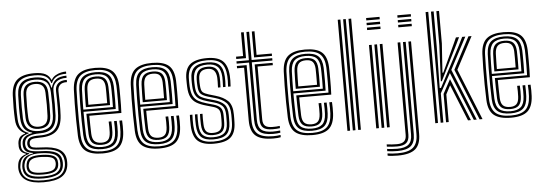

<svg xmlns="http://www.w3.org/2000/svg" viewBox="-58 -985 3903 1377"><g transform="rotate(-5 1893.0 -296.0)"><path d="M208.2 177Q45 177 35.2 68.2Q34 53.8 36.8 35.5Q43.5 -18.5 98.2 -34.2V-38.5Q76.5 -44.8 65.2 -57.2Q54 -69.8 51.5 -92.2Q50.5 -103 51.5 -116.8Q53.2 -140.8 64.4 -157.1Q75.5 -173.5 104.8 -182V-186Q81 -194.2 62.4 -219.9Q43.8 -245.5 41.5 -288.2Q39.2 -330.2 39.2 -373Q39.2 -415.8 41.2 -463.5Q45 -541 85 -574.5Q125 -608 207.5 -608Q261.2 -608 288.8 -593.1Q316.2 -578.2 326.5 -550.2H330.5Q341.2 -569.5 360.4 -580.5Q379.5 -591.5 400.2 -596Q421 -600.5 436.5 -600V-584.2Q391.5 -584.8 365 -568.9Q338.5 -553 328.8 -526.5H324.2Q315.8 -559.2 289.2 -575.9Q262.8 -592.5 207.5 -592.5Q135.5 -592.5 99.6 -562.6Q63.8 -532.8 60.8 -463.8Q58.8 -414.2 58.6 -374Q58.5 -333.8 60.8 -289.5Q63.2 -242.8 82.4 -218.1Q101.5 -193.5 131 -185.5V-181.5Q98 -173 83.9 -158Q69.8 -143 67.8 -116.8Q66.5 -105.2 67.8 -92Q69.8 -70 81 -58.9Q92.2 -47.8 121.8 -39V-34.8Q88 -25.8 72.6 -9.4Q57.2 7 53 35.5Q51.5 44 50.5 50.9Q49.5 57.8 50.8 68.2Q55.8 117 92.8 140Q129.8 163 208.2 163Q289.2 163 326.8 139.6Q364.2 116.2 370.5 65Q372.5 48.8 370 31Q364 -14.5 327.1 -35.2Q290.2 -56 211.5 -58.2Q160.5 -59.8 140.9 -67.5Q121.2 -75.2 116.5 -91.8Q112 -104.8 115 -117.2Q120 -142.8 140.2 -151.5Q160.5 -160.2 207.8 -159.8Q281.8 -159 315.2 -191.2Q348.8 -223.5 352.5 -290Q354 -321 354.4 -347Q354.8 -373 354.2 -400.9Q353.8 -428.8 352.8 -465.8Q351.5 -500.5 372.9 -520.9Q394.2 -541.2 436.5 -539.8V-524Q401 -524.8 385.1 -508.2Q369.2 -491.8 370.2 -463.8Q371.5 -417.2 372.1 -377.2Q372.8 -337.2 370.2 -289.2Q366 -212 327.5 -178.1Q289 -144.2 207.5 -144.2Q167.8 -144.2 151.5 -138.5Q135.2 -132.8 132.2 -114Q132 -112.5 131.9 -106.6Q131.8 -100.8 133 -97.5Q137 -83.8 152.9 -79.1Q168.8 -74.5 211.8 -73.2Q298.2 -71 340.5 -45.8Q382.8 -20.5 387.5 31.2Q389 49.5 387.5 65.2Q381.8 122.2 338.8 149.6Q295.8 177 208.2 177ZM208.2 149.5Q134.8 149.5 102.1 130.4Q69.5 111.2 65 68Q64 58.5 64.5 51.2Q65 44 66.5 35.5Q70.5 4.5 89.5 -12.1Q108.5 -28.8 149 -35.2V-39.2Q117 -43.5 101.4 -55.8Q85.8 -68 82 -92Q80.5 -102.8 81.5 -117Q85 -169.5 156.5 -181.2V-185Q121.8 -193 102.1 -217.9Q82.5 -242.8 79.8 -291.2Q77.8 -330.2 78 -372.2Q78.2 -414.2 80 -462.2Q82.5 -523.2 113.4 -550.1Q144.2 -577 207.5 -577Q261 -577 287.5 -557.8Q314 -538.5 321.2 -494.2H325.2Q336.8 -533 362.1 -551.5Q387.5 -570 436.5 -570.5V-554.8Q386 -556 359.2 -531.1Q332.5 -506.2 334.5 -465.2Q336 -420.5 336 -375.1Q336 -329.8 334.2 -291.8Q330.8 -230 300 -202.1Q269.2 -174.2 207.5 -174.8Q166.2 -175 135.4 -163.1Q104.5 -151.2 100 -120.2Q97.5 -105.5 100 -92.8Q105 -65.2 132 -56.6Q159 -48 211.5 -46.5Q280.5 -44.8 315.2 -26.8Q350 -8.8 355.2 31Q357.8 48.5 355.8 65.5Q350.8 111.8 313.8 130.6Q276.8 149.5 208.2 149.5ZM207.5 -192Q259 -192 285.8 -215.4Q312.5 -238.8 315.2 -292Q317.2 -333.2 317.1 -374Q317 -414.8 315.2 -462.8Q313.2 -516.5 286.1 -539Q259 -561.5 207.5 -561.5Q152.2 -561.5 126.8 -537.1Q101.2 -512.8 99.2 -461.5Q97.8 -413.5 97.6 -374.2Q97.5 -335 99.2 -290.5Q101.5 -239.2 128.6 -215.6Q155.8 -192 207.5 -192ZM207.5 -207.5Q122.2 -207.5 118.5 -292.5Q117 -333.8 117 -374.1Q117 -414.5 118.5 -460.2Q120.2 -506.2 142.2 -526.1Q164.2 -546 207.5 -546Q250.2 -546 272.2 -526.4Q294.2 -506.8 296 -462.5Q297.8 -414.5 297.9 -374.4Q298 -334.2 296 -293Q293.5 -247.8 271.5 -227.6Q249.5 -207.5 207.5 -207.5ZM207.5 -223Q238.8 -223 256.6 -239.6Q274.5 -256.2 276.5 -294.5Q278.2 -332.2 278.4 -372.6Q278.5 -413 276.5 -461.8Q275 -499.2 257 -514.9Q239 -530.5 207.5 -530.5Q175 -530.5 157 -514.2Q139 -498 137.8 -459.5Q136.2 -416.5 136 -376Q135.8 -335.5 137.8 -293.5Q139.5 -256.2 157 -239.6Q174.5 -223 207.5 -223ZM208.2 135Q279.5 135 307.5 116Q335.5 97 338 66.2Q339.5 48.2 337 31Q332.8 1.2 303.8 -13.9Q274.8 -29 211 -32Q149 -35 119.4 -18.9Q89.8 -2.8 82.2 36Q80.8 43.5 80.1 50.9Q79.5 58.2 81 69.2Q85.2 104.8 115.9 119.9Q146.5 135 208.2 135ZM208.2 121.5Q151.2 121.5 125.4 109Q99.5 96.5 95.8 68.2Q94.5 60 95.1 52.2Q95.8 44.5 97.5 35.5Q103.5 2.2 130.5 -9.5Q157.5 -21.2 212.8 -19.8Q265.8 -18 291.4 -6.1Q317 5.8 321.2 31Q324.5 49.5 321.8 65.5Q317.5 95.5 291.1 108.5Q264.8 121.5 208.2 121.5ZM208.2 107.2Q254.5 107.2 276.9 97.9Q299.2 88.5 303.5 65.2Q308 46.8 303 31Q299.5 13.8 278.5 5.5Q257.5 -2.8 211.2 -5Q163.2 -7 140.9 3.4Q118.5 13.8 114.2 35.2Q108.2 51.8 112.5 68.2Q116.2 88.5 138.4 97.9Q160.5 107.2 208.2 107.2Z M647.2 8Q564.2 8 524.5 -24Q484.8 -56 481.2 -133.5Q479 -185.2 478.4 -245.4Q477.8 -305.5 478.5 -363.1Q479.2 -420.8 481.2 -465.2Q485.2 -543.5 524.8 -575.8Q564.2 -608 646 -608Q728 -608 765.9 -575.9Q803.8 -543.8 807.2 -467.8Q807.5 -460.2 807.9 -438.1Q808.2 -416 808.2 -386.2Q808.2 -356.5 807.9 -325.6Q807.5 -294.8 806 -269.5H575.2Q575.5 -233 576.1 -201.9Q576.8 -170.8 577.8 -139.5Q579.5 -102 595.6 -85.8Q611.8 -69.5 647.2 -69.5Q677.5 -69.5 693 -84.8Q708.5 -100 710.5 -138.2Q711.2 -154.8 711.1 -176.2Q711 -197.8 709.8 -215.8H729.2Q730.5 -195.8 730.5 -173.9Q730.5 -152 729.8 -137.5Q727.5 -92.8 708.1 -73.4Q688.8 -54 647.2 -54Q601.5 -54 581 -73.8Q560.5 -93.5 558.5 -138.5Q557 -174.2 556.4 -212Q555.8 -249.8 555.5 -285.5H787.5Q788.8 -319.5 788.9 -357.9Q789 -396.2 788.6 -426.6Q788.2 -457 787.8 -467Q784.8 -534.2 751.9 -563.4Q719 -592.5 646 -592.5Q574 -592.5 539 -563.4Q504 -534.2 500.2 -463.2Q498.8 -423.8 498 -366Q497.2 -308.2 497.8 -247.1Q498.2 -186 500.2 -136Q503.5 -67.8 537.2 -37.6Q571 -7.5 647.2 -7.5Q718.5 -7.5 751.5 -36.9Q784.5 -66.2 787.8 -135Q788.5 -150.8 788.5 -174.1Q788.5 -197.5 787 -215.8H806.5Q808 -197.5 808 -174Q808 -150.5 807.2 -134.2Q803.5 -58 766.2 -25Q729 8 647.2 8ZM647.2 -23Q583 -23 552.8 -48.9Q522.5 -74.8 519.8 -136.2Q517.8 -181.2 517.2 -240.8Q516.8 -300.2 517.2 -359.2Q517.8 -418.2 519.8 -461.8Q522.8 -526 553.6 -551.5Q584.5 -577 646 -577Q708.5 -577 737.1 -551.5Q765.8 -526 768.5 -466.5Q768.8 -457.5 769.1 -431.2Q769.5 -405 769.5 -370.2Q769.5 -335.5 768.2 -301.2H536.2Q536.2 -257.8 536.9 -214.8Q537.5 -171.8 539 -138Q541.5 -83.8 567.1 -61.1Q592.8 -38.5 647.2 -38.5Q697.2 -38.5 721.9 -60.5Q746.5 -82.5 749 -136.2Q749.8 -151.8 749.8 -174.1Q749.8 -196.5 748.5 -215.8H768Q769.2 -196.5 769.2 -174.1Q769.2 -151.8 768.5 -135.8Q765.5 -75.2 737.4 -49.1Q709.2 -23 647.2 -23ZM536.2 -317H749.5Q750.2 -347.2 750.2 -377.6Q750.2 -408 749.9 -431.8Q749.5 -455.5 749 -465.8Q746.8 -516.8 722.9 -539.1Q699 -561.5 646 -561.5Q592.2 -561.5 567 -538.4Q541.8 -515.2 539 -460.8Q537.8 -430.5 537.1 -392.4Q536.5 -354.2 536.2 -317ZM556 -332.8Q556 -357.2 556.6 -394.1Q557.2 -431 558.5 -459.8Q560.8 -506.5 581.5 -526.2Q602.2 -546 646 -546Q688.8 -546 708.2 -527.1Q727.8 -508.2 729.8 -465.2Q730.5 -450.2 730.8 -411.5Q731 -372.8 730 -332.8ZM575.5 -348.5H710.8Q711.5 -386.2 711.1 -419.8Q710.8 -453.2 710.5 -463.5Q709 -498 694.6 -514.2Q680.2 -530.5 646 -530.5Q610.8 -530.5 595.1 -513.4Q579.5 -496.2 577.8 -459Q576.8 -430.5 576.2 -403.8Q575.8 -377 575.5 -348.5Z M1056.8 8Q973.8 8 934 -24Q894.2 -56 890.8 -133.5Q888.5 -185.2 887.9 -245.4Q887.2 -305.5 888 -363.1Q888.8 -420.8 890.8 -465.2Q894.8 -543.5 934.2 -575.8Q973.8 -608 1055.5 -608Q1137.5 -608 1175.4 -575.9Q1213.2 -543.8 1216.8 -467.8Q1217 -460.2 1217.4 -438.1Q1217.8 -416 1217.8 -386.2Q1217.8 -356.5 1217.4 -325.6Q1217 -294.8 1215.5 -269.5H984.8Q985 -233 985.6 -201.9Q986.2 -170.8 987.2 -139.5Q989 -102 1005.1 -85.8Q1021.2 -69.5 1056.8 -69.5Q1087 -69.5 1102.5 -84.8Q1118 -100 1120 -138.2Q1120.8 -154.8 1120.6 -176.2Q1120.5 -197.8 1119.2 -215.8H1138.8Q1140 -195.8 1140 -173.9Q1140 -152 1139.2 -137.5Q1137 -92.8 1117.6 -73.4Q1098.2 -54 1056.8 -54Q1011 -54 990.5 -73.8Q970 -93.5 968 -138.5Q966.5 -174.2 965.9 -212Q965.2 -249.8 965 -285.5H1197Q1198.2 -319.5 1198.4 -357.9Q1198.5 -396.2 1198.1 -426.6Q1197.8 -457 1197.2 -467Q1194.2 -534.2 1161.4 -563.4Q1128.5 -592.5 1055.5 -592.5Q983.5 -592.5 948.5 -563.4Q913.5 -534.2 909.8 -463.2Q908.2 -423.8 907.5 -366Q906.8 -308.2 907.2 -247.1Q907.8 -186 909.8 -136Q913 -67.8 946.8 -37.6Q980.5 -7.5 1056.8 -7.5Q1128 -7.5 1161 -36.9Q1194 -66.2 1197.2 -135Q1198 -150.8 1198 -174.1Q1198 -197.5 1196.5 -215.8H1216Q1217.5 -197.5 1217.5 -174Q1217.5 -150.5 1216.8 -134.2Q1213 -58 1175.8 -25Q1138.5 8 1056.8 8ZM1056.8 -23Q992.5 -23 962.2 -48.9Q932 -74.8 929.2 -136.2Q927.2 -181.2 926.8 -240.8Q926.2 -300.2 926.8 -359.2Q927.2 -418.2 929.2 -461.8Q932.2 -526 963.1 -551.5Q994 -577 1055.5 -577Q1118 -577 1146.6 -551.5Q1175.2 -526 1178 -466.5Q1178.2 -457.5 1178.6 -431.2Q1179 -405 1179 -370.2Q1179 -335.5 1177.8 -301.2H945.8Q945.8 -257.8 946.4 -214.8Q947 -171.8 948.5 -138Q951 -83.8 976.6 -61.1Q1002.2 -38.5 1056.8 -38.5Q1106.8 -38.5 1131.4 -60.5Q1156 -82.5 1158.5 -136.2Q1159.2 -151.8 1159.2 -174.1Q1159.2 -196.5 1158 -215.8H1177.5Q1178.8 -196.5 1178.8 -174.1Q1178.8 -151.8 1178 -135.8Q1175 -75.2 1146.9 -49.1Q1118.8 -23 1056.8 -23ZM945.8 -317H1159Q1159.8 -347.2 1159.8 -377.6Q1159.8 -408 1159.4 -431.8Q1159 -455.5 1158.5 -465.8Q1156.2 -516.8 1132.4 -539.1Q1108.5 -561.5 1055.5 -561.5Q1001.8 -561.5 976.5 -538.4Q951.2 -515.2 948.5 -460.8Q947.2 -430.5 946.6 -392.4Q946 -354.2 945.8 -317ZM965.5 -332.8Q965.5 -357.2 966.1 -394.1Q966.8 -431 968 -459.8Q970.2 -506.5 991 -526.2Q1011.8 -546 1055.5 -546Q1098.2 -546 1117.8 -527.1Q1137.2 -508.2 1139.2 -465.2Q1140 -450.2 1140.2 -411.5Q1140.5 -372.8 1139.5 -332.8ZM985 -348.5H1120.2Q1121 -386.2 1120.6 -419.8Q1120.2 -453.2 1120 -463.5Q1118.5 -498 1104.1 -514.2Q1089.8 -530.5 1055.5 -530.5Q1020.2 -530.5 1004.6 -513.4Q989 -496.2 987.2 -459Q986.2 -430.5 985.8 -403.8Q985.2 -377 985 -348.5Z M1446.8 -54Q1407.2 -54 1388 -72.6Q1368.8 -91.2 1367 -137.2Q1366.5 -156 1366.2 -175.5Q1366 -195 1367 -213H1385.2Q1384.2 -195 1384.5 -177.4Q1384.8 -159.8 1385.5 -137.8Q1386.5 -100.8 1401 -85.1Q1415.5 -69.5 1446.8 -69.5Q1482.5 -69.5 1498.8 -83.9Q1515 -98.2 1516 -132.8Q1516.8 -150.8 1516.8 -160.9Q1516.8 -171 1516.5 -187.8Q1516.2 -219.8 1504.4 -233.6Q1492.5 -247.5 1466.8 -255L1415.5 -269.8Q1375 -281.2 1348.4 -297Q1321.8 -312.8 1308 -340.4Q1294.2 -368 1292.2 -415.2Q1291.5 -432 1291.4 -442.5Q1291.2 -453 1291.2 -465.2Q1289.8 -543.2 1329.1 -575.6Q1368.5 -608 1450.8 -608Q1528.5 -608 1564 -575.1Q1599.5 -542.2 1604.2 -467Q1605 -455 1604.9 -432.6Q1604.8 -410.2 1603 -390.5H1584.8Q1586.5 -410.8 1586.6 -432.9Q1586.8 -455 1586 -466Q1582.2 -533 1551 -562.8Q1519.8 -592.5 1450.8 -592.5Q1375.8 -592.5 1342.2 -562.2Q1308.8 -532 1309.5 -464Q1309.5 -453 1309.6 -441.9Q1309.8 -430.8 1310.5 -415.5Q1313.2 -371.2 1326.1 -346.6Q1339 -322 1362.4 -308.8Q1385.8 -295.5 1420.5 -285.5L1471.5 -270.8Q1504.5 -261 1519.8 -243.6Q1535 -226.2 1535 -187.8Q1535 -169.5 1535.1 -160.1Q1535.2 -150.8 1534.5 -132.2Q1533.5 -91.5 1513.6 -72.8Q1493.8 -54 1446.8 -54ZM1446.8 -23Q1388 -23 1360.4 -48.6Q1332.8 -74.2 1330.5 -135.8Q1329.8 -154.2 1329.6 -175.2Q1329.5 -196.2 1330.5 -213H1348.8Q1347.8 -196.2 1347.9 -175.6Q1348 -155 1348.8 -136.5Q1350.8 -82.8 1374.2 -60.6Q1397.8 -38.5 1446.8 -38.5Q1501.8 -38.5 1526.8 -60Q1551.8 -81.5 1553 -132.5Q1553.5 -147.8 1553.5 -159.9Q1553.5 -172 1553.5 -187.8Q1553.5 -235.2 1533.4 -255.5Q1513.2 -275.8 1475.8 -286.2L1425.5 -300.5Q1395.2 -309.2 1374.5 -320.8Q1353.8 -332.2 1342.5 -354.1Q1331.2 -376 1329 -415.2Q1328.2 -429.2 1328.1 -441.1Q1328 -453 1328 -464Q1327.2 -524 1356.9 -550.5Q1386.5 -577 1450.8 -577Q1511 -577 1537.9 -550Q1564.8 -523 1567.8 -465.2Q1568.5 -453.2 1568.4 -431.2Q1568.2 -409.2 1566.5 -390.5H1548.5Q1549.5 -409 1549.8 -431.9Q1550 -454.8 1549.8 -462.8Q1547.2 -516 1523.2 -538.8Q1499.2 -561.5 1450.8 -561.5Q1396.2 -561.5 1371.9 -538.4Q1347.5 -515.2 1346.5 -464.5Q1346.2 -449.2 1346.6 -439.1Q1347 -429 1347.5 -415.8Q1349 -381.2 1358.5 -362.4Q1368 -343.5 1385.9 -333.8Q1403.8 -324 1430.5 -316.2L1480.2 -302Q1526.8 -288.5 1549.4 -264.4Q1572 -240.2 1572 -187.8Q1572 -174.5 1572 -161.8Q1572 -149 1571.5 -132.2Q1570 -74.2 1541.5 -48.6Q1513 -23 1446.8 -23ZM1446.8 8Q1369 8 1332.9 -24.5Q1296.8 -57 1293.8 -134.2Q1293 -154.8 1293 -174.8Q1293 -194.8 1294.2 -213H1312.5Q1311.2 -196.5 1311.2 -175.4Q1311.2 -154.2 1312 -135Q1314.8 -65.2 1346.8 -36.4Q1378.8 -7.5 1446.8 -7.5Q1522.8 -7.5 1555.6 -36.8Q1588.5 -66 1590 -131.8Q1590.5 -150.2 1590.5 -159.9Q1590.5 -169.5 1590.5 -187.8Q1590.5 -248 1563.4 -275.5Q1536.2 -303 1484.8 -317.8L1435.5 -332Q1402.5 -341.5 1385.2 -356.4Q1368 -371.2 1366 -415.8Q1365.2 -430.2 1364.9 -440.1Q1364.5 -450 1365 -463.5Q1366.2 -505.5 1385.9 -525.8Q1405.5 -546 1450.8 -546Q1490 -546 1509.8 -526.6Q1529.5 -507.2 1531.2 -462.2Q1531.8 -452.5 1531.6 -432.6Q1531.5 -412.8 1530.2 -390.5H1512.2Q1513.2 -411 1513.4 -432.4Q1513.5 -453.8 1513 -461.5Q1509.2 -530.5 1450.8 -530.5Q1418 -530.5 1401.1 -514.9Q1384.2 -499.2 1383.5 -463.5Q1383 -449.2 1383.2 -439.5Q1383.5 -429.8 1384.5 -416Q1386.5 -379 1399.5 -367.6Q1412.5 -356.2 1440.8 -347.8L1489.2 -333.5Q1547.2 -316.8 1578 -286Q1608.8 -255.2 1608.8 -187.8Q1608.8 -169 1608.9 -159.5Q1609 -150 1608.2 -131.8Q1606.8 -58.8 1570.4 -25.4Q1534 8 1446.8 8Z M1877 -25Q1809 -25 1779.5 -50.8Q1750 -76.5 1750 -135.8V-549.8H1660.5V-566.5H1750V-770H1769.5V-566.5H1918V-549.8H1769.5V-135.8Q1769.5 -85.2 1794.4 -63.5Q1819.2 -41.8 1877 -41.8Q1902.8 -41.8 1929.5 -45.2V-29Q1908.5 -25 1877 -25ZM1660.5 -583.2V-600H1711.2V-770H1730.8V-583.2ZM1788.8 -583.2V-770H1808.2V-600H1918V-583.2ZM1877 8Q1788.2 8 1749.8 -25.4Q1711.2 -58.8 1711.2 -135.8V-516.2H1660.5V-533H1730.8V-135.8Q1730.8 -67.5 1764.6 -38Q1798.5 -8.5 1877 -8.5Q1904.2 -8.5 1929.5 -12.8V3.5Q1909.2 8 1877 8ZM1877 -58.5Q1829.8 -58.5 1809.2 -76.4Q1788.8 -94.2 1788.8 -135.8V-533H1918V-516.2H1808.2V-135.8Q1808.2 -103 1824.2 -89Q1840.2 -75 1877 -75Q1890.5 -75 1903.8 -75.5Q1917 -76 1929.5 -78V-61.8Q1906.5 -58.5 1877 -58.5Z M2158.2 8Q2075.2 8 2035.5 -24Q1995.8 -56 1992.2 -133.5Q1990 -185.2 1989.4 -245.4Q1988.8 -305.5 1989.5 -363.1Q1990.2 -420.8 1992.2 -465.2Q1996.2 -543.5 2035.8 -575.8Q2075.2 -608 2157 -608Q2239 -608 2276.9 -575.9Q2314.8 -543.8 2318.2 -467.8Q2318.5 -460.2 2318.9 -438.1Q2319.2 -416 2319.2 -386.2Q2319.2 -356.5 2318.9 -325.6Q2318.5 -294.8 2317 -269.5H2086.2Q2086.5 -233 2087.1 -201.9Q2087.8 -170.8 2088.8 -139.5Q2090.5 -102 2106.6 -85.8Q2122.8 -69.5 2158.2 -69.5Q2188.5 -69.5 2204 -84.8Q2219.5 -100 2221.5 -138.2Q2222.2 -154.8 2222.1 -176.2Q2222 -197.8 2220.8 -215.8H2240.2Q2241.5 -195.8 2241.5 -173.9Q2241.5 -152 2240.8 -137.5Q2238.5 -92.8 2219.1 -73.4Q2199.8 -54 2158.2 -54Q2112.5 -54 2092 -73.8Q2071.5 -93.5 2069.5 -138.5Q2068 -174.2 2067.4 -212Q2066.8 -249.8 2066.5 -285.5H2298.5Q2299.8 -319.5 2299.9 -357.9Q2300 -396.2 2299.6 -426.6Q2299.2 -457 2298.8 -467Q2295.8 -534.2 2262.9 -563.4Q2230 -592.5 2157 -592.5Q2085 -592.5 2050 -563.4Q2015 -534.2 2011.2 -463.2Q2009.8 -423.8 2009 -366Q2008.2 -308.2 2008.8 -247.1Q2009.2 -186 2011.2 -136Q2014.5 -67.8 2048.2 -37.6Q2082 -7.5 2158.2 -7.5Q2229.5 -7.5 2262.5 -36.9Q2295.5 -66.2 2298.8 -135Q2299.5 -150.8 2299.5 -174.1Q2299.5 -197.5 2298 -215.8H2317.5Q2319 -197.5 2319 -174Q2319 -150.5 2318.2 -134.2Q2314.5 -58 2277.2 -25Q2240 8 2158.2 8ZM2158.2 -23Q2094 -23 2063.8 -48.9Q2033.5 -74.8 2030.8 -136.2Q2028.8 -181.2 2028.2 -240.8Q2027.8 -300.2 2028.2 -359.2Q2028.8 -418.2 2030.8 -461.8Q2033.8 -526 2064.6 -551.5Q2095.5 -577 2157 -577Q2219.5 -577 2248.1 -551.5Q2276.8 -526 2279.5 -466.5Q2279.8 -457.5 2280.1 -431.2Q2280.5 -405 2280.5 -370.2Q2280.5 -335.5 2279.2 -301.2H2047.2Q2047.2 -257.8 2047.9 -214.8Q2048.5 -171.8 2050 -138Q2052.5 -83.8 2078.1 -61.1Q2103.8 -38.5 2158.2 -38.5Q2208.2 -38.5 2232.9 -60.5Q2257.5 -82.5 2260 -136.2Q2260.8 -151.8 2260.8 -174.1Q2260.8 -196.5 2259.5 -215.8H2279Q2280.2 -196.5 2280.2 -174.1Q2280.2 -151.8 2279.5 -135.8Q2276.5 -75.2 2248.4 -49.1Q2220.2 -23 2158.2 -23ZM2047.2 -317H2260.5Q2261.2 -347.2 2261.2 -377.6Q2261.2 -408 2260.9 -431.8Q2260.5 -455.5 2260 -465.8Q2257.8 -516.8 2233.9 -539.1Q2210 -561.5 2157 -561.5Q2103.2 -561.5 2078 -538.4Q2052.8 -515.2 2050 -460.8Q2048.8 -430.5 2048.1 -392.4Q2047.5 -354.2 2047.2 -317ZM2067 -332.8Q2067 -357.2 2067.6 -394.1Q2068.2 -431 2069.5 -459.8Q2071.8 -506.5 2092.5 -526.2Q2113.2 -546 2157 -546Q2199.8 -546 2219.2 -527.1Q2238.8 -508.2 2240.8 -465.2Q2241.5 -450.2 2241.8 -411.5Q2242 -372.8 2241 -332.8ZM2086.5 -348.5H2221.8Q2222.5 -386.2 2222.1 -419.8Q2221.8 -453.2 2221.5 -463.5Q2220 -498 2205.6 -514.2Q2191.2 -530.5 2157 -530.5Q2121.8 -530.5 2106.1 -513.4Q2090.5 -496.2 2088.8 -459Q2087.8 -430.5 2087.2 -403.8Q2086.8 -377 2086.5 -348.5Z M2487.5 0V-800H2506.8V0ZM2410 0V-800H2429.2V0ZM2448.8 0V-800H2468V0Z M2613.8 -777.5V-794.8H2710.5V-777.5ZM2613.8 -742.8V-760H2710.5V-742.8ZM2613.8 -708V-725.5H2710.5V-708ZM2695 0V-600H2714.5V0ZM2617.5 0V-600H2636.8V0ZM2656.2 0V-600H2675.5V0Z M2838.5 -777.5V-794.8H2935.5V-777.5ZM2838.5 -742.8V-760H2935.5V-742.8ZM2838.5 -708V-725.5H2935.5V-708ZM2755 207.8Q2733.5 207.8 2713.6 206.4Q2693.8 205 2681.8 202.2V186Q2695.8 188.5 2715.8 190Q2735.8 191.5 2755 191.5Q2832.8 191.5 2866.9 162Q2901 132.5 2901 65.5V-600H2920.2V65.5Q2920.2 141.8 2881.6 174.8Q2843 207.8 2755 207.8ZM2755 175Q2714.2 175 2681.8 169.8V153.8Q2698.5 155.8 2718.2 157.2Q2738 158.8 2755 158.8Q2812 158.8 2837.1 136.6Q2862.2 114.5 2862.2 65.2V-600H2881.8V65.2Q2881.8 123.5 2852.1 149.2Q2822.5 175 2755 175ZM2755 142.2Q2739.8 142.2 2720 140.9Q2700.2 139.5 2681.8 137.2V121Q2700.5 123.5 2720.2 124.6Q2740 125.8 2755 125.8Q2791.5 125.8 2807.5 111Q2823.5 96.2 2823.5 65V-600H2843V65.2Q2843 105.2 2822.4 123.8Q2801.8 142.2 2755 142.2Z M3081.2 0V-800H3100.5V-544.5L3096 -248.5H3105.2L3257.8 -538L3288.5 -600H3311L3190.2 -371L3340.8 0H3319.8L3178 -349.8L3100.5 -209.5V0ZM3042.5 0V-800H3061.8V0ZM3108.2 -296.2 3120 -555.2V-800H3139.2V-566L3125 -356.2H3131.2L3225.5 -560.2L3243.5 -600H3266L3242.2 -550.2L3115.5 -296.2ZM3361.5 0 3212 -369.5 3333.5 -600H3356L3233.5 -368L3382.5 0ZM3120 0V-204.2L3175 -305.8L3298.8 0H3278L3172 -262L3139.2 -199V0Z M3588 8Q3505 8 3465.2 -24Q3425.5 -56 3422 -133.5Q3419.8 -185.2 3419.1 -245.4Q3418.5 -305.5 3419.2 -363.1Q3420 -420.8 3422 -465.2Q3426 -543.5 3465.5 -575.8Q3505 -608 3586.8 -608Q3668.8 -608 3706.6 -575.9Q3744.5 -543.8 3748 -467.8Q3748.2 -460.2 3748.6 -438.1Q3749 -416 3749 -386.2Q3749 -356.5 3748.6 -325.6Q3748.2 -294.8 3746.8 -269.5H3516Q3516.2 -233 3516.9 -201.9Q3517.5 -170.8 3518.5 -139.5Q3520.2 -102 3536.4 -85.8Q3552.5 -69.5 3588 -69.5Q3618.2 -69.5 3633.8 -84.8Q3649.2 -100 3651.2 -138.2Q3652 -154.8 3651.9 -176.2Q3651.8 -197.8 3650.5 -215.8H3670Q3671.2 -195.8 3671.2 -173.9Q3671.2 -152 3670.5 -137.5Q3668.2 -92.8 3648.9 -73.4Q3629.5 -54 3588 -54Q3542.2 -54 3521.8 -73.8Q3501.2 -93.5 3499.2 -138.5Q3497.8 -174.2 3497.1 -212Q3496.5 -249.8 3496.2 -285.5H3728.2Q3729.5 -319.5 3729.6 -357.9Q3729.8 -396.2 3729.4 -426.6Q3729 -457 3728.5 -467Q3725.5 -534.2 3692.6 -563.4Q3659.8 -592.5 3586.8 -592.5Q3514.8 -592.5 3479.8 -563.4Q3444.8 -534.2 3441 -463.2Q3439.5 -423.8 3438.8 -366Q3438 -308.2 3438.5 -247.1Q3439 -186 3441 -136Q3444.2 -67.8 3478 -37.6Q3511.8 -7.5 3588 -7.5Q3659.2 -7.5 3692.2 -36.9Q3725.2 -66.2 3728.5 -135Q3729.2 -150.8 3729.2 -174.1Q3729.2 -197.5 3727.8 -215.8H3747.2Q3748.8 -197.5 3748.8 -174Q3748.8 -150.5 3748 -134.2Q3744.2 -58 3707 -25Q3669.8 8 3588 8ZM3588 -23Q3523.8 -23 3493.5 -48.9Q3463.2 -74.8 3460.5 -136.2Q3458.5 -181.2 3458 -240.8Q3457.5 -300.2 3458 -359.2Q3458.5 -418.2 3460.5 -461.8Q3463.5 -526 3494.4 -551.5Q3525.2 -577 3586.8 -577Q3649.2 -577 3677.9 -551.5Q3706.5 -526 3709.2 -466.5Q3709.5 -457.5 3709.9 -431.2Q3710.2 -405 3710.2 -370.2Q3710.2 -335.5 3709 -301.2H3477Q3477 -257.8 3477.6 -214.8Q3478.2 -171.8 3479.8 -138Q3482.2 -83.8 3507.9 -61.1Q3533.5 -38.5 3588 -38.5Q3638 -38.5 3662.6 -60.5Q3687.2 -82.5 3689.8 -136.2Q3690.5 -151.8 3690.5 -174.1Q3690.5 -196.5 3689.2 -215.8H3708.8Q3710 -196.5 3710 -174.1Q3710 -151.8 3709.2 -135.8Q3706.2 -75.2 3678.1 -49.1Q3650 -23 3588 -23ZM3477 -317H3690.2Q3691 -347.2 3691 -377.6Q3691 -408 3690.6 -431.8Q3690.2 -455.5 3689.8 -465.8Q3687.5 -516.8 3663.6 -539.1Q3639.8 -561.5 3586.8 -561.5Q3533 -561.5 3507.8 -538.4Q3482.5 -515.2 3479.8 -460.8Q3478.5 -430.5 3477.9 -392.4Q3477.2 -354.2 3477 -317ZM3496.8 -332.8Q3496.8 -357.2 3497.4 -394.1Q3498 -431 3499.2 -459.8Q3501.5 -506.5 3522.2 -526.2Q3543 -546 3586.8 -546Q3629.5 -546 3649 -527.1Q3668.5 -508.2 3670.5 -465.2Q3671.2 -450.2 3671.5 -411.5Q3671.8 -372.8 3670.8 -332.8ZM3516.2 -348.5H3651.5Q3652.2 -386.2 3651.9 -419.8Q3651.5 -453.2 3651.2 -463.5Q3649.8 -498 3635.4 -514.2Q3621 -530.5 3586.8 -530.5Q3551.5 -530.5 3535.9 -513.4Q3520.2 -496.2 3518.5 -459Q3517.5 -430.5 3517 -403.8Q3516.5 -377 3516.2 -348.5Z"/></g></svg>

Font: Big Shoulders Inline Text SemiBold
Style: Regular
Weight: 600
Designer: Patric King
Foundry: XO Type Co
Version: Version 1.000